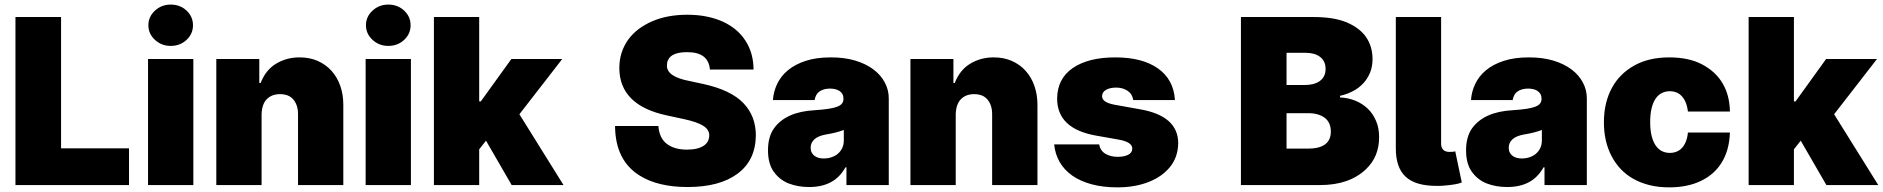

<svg xmlns="http://www.w3.org/2000/svg" viewBox="-20 -801 8149 831"><path d="M538.4 0H46.9V-727.3H244.3V-159.1H538.4Z M816.8 0H620.7V-545.5H816.8ZM718.8 -602.3Q679 -602.3 650.6 -628.6Q622.2 -654.8 622.2 -691.8Q622.2 -728.7 650.6 -755Q679 -781.2 718.8 -781.2Q759.6 -781.2 787.6 -755Q815.3 -728.7 815.3 -691.8Q815.3 -654.5 787.6 -628.6Q759.6 -602.3 718.8 -602.3Z M1465.9 0H1269.9V-306.8Q1269.9 -345.5 1250.4 -369.3Q1231.2 -393.5 1191.8 -393.5Q1156.2 -393.5 1134.9 -372Q1113.6 -350.5 1112.2 -306.8V0H916.2V-545.5H1102.3V-441.8H1108Q1130 -498.2 1174.7 -525.2Q1220.2 -552.6 1275.6 -552.6Q1319.6 -552.9 1354.8 -537.5Q1389.9 -522 1414.8 -494.5Q1439.6 -467 1452.8 -429.3Q1465.9 -391.7 1465.9 -348Z M1758.5 0H1562.5V-545.5H1758.5ZM1660.5 -602.3Q1620.7 -602.3 1592.3 -628.6Q1563.9 -654.8 1563.9 -691.8Q1563.9 -728.7 1592.3 -755Q1620.7 -781.2 1660.5 -781.2Q1701.3 -781.2 1729.4 -755Q1757.1 -728.7 1757.1 -691.8Q1757.1 -654.5 1729.4 -628.6Q1701.3 -602.3 1660.5 -602.3Z M2419 0H2194.6L2083.5 -192.1L2054 -154.8V0H1858V-727.3H2054V-362.2H2061.1L2193.2 -545.5H2413.4L2228 -306.5Z M2956 8.5Q2828.5 8.5 2749.6 -40.5Q2643.1 -105.8 2642 -255.7H2829.5Q2833.5 -203.1 2866.1 -178.3Q2898.8 -153.4 2953.1 -153.4Q2978 -153.4 2996.3 -158Q3014.6 -162.6 3026.5 -170.8Q3038.4 -179 3044 -190.3Q3049.7 -201.7 3049.7 -215.6Q3049.7 -240.1 3023.6 -256.6Q2997.5 -273.1 2940.3 -285.5L2867.9 -301.1Q2661.6 -344.5 2660.5 -505.7Q2660.5 -542.3 2670.6 -573.3Q2680.8 -604.4 2699.4 -630Q2718 -655.5 2744.1 -675.1Q2770.2 -694.6 2801.8 -708.5Q2868.3 -737.2 2954.5 -737.2Q3000.4 -737.2 3039.4 -729.2Q3078.5 -721.2 3110.1 -706.5Q3141.7 -691.8 3165.8 -671.2Q3190 -650.6 3206.3 -625Q3241.1 -571.7 3241.5 -500H3052.6Q3046.5 -575.3 2954.5 -575.3Q2886 -575.3 2871.1 -540.5Q2866.5 -530.9 2866.5 -516.3Q2866.5 -468.8 2964.5 -450.3L3024.1 -437.5Q3143.5 -411.2 3197.4 -354.8Q3251.4 -298.7 3251.4 -214.5Q3250 -106.5 3171.9 -49Q3094.1 8.5 2956 8.5Z M3481.5 8.5Q3433.9 8.5 3393.1 -7.1Q3353 -23.1 3327.8 -59.3Q3304 -93.8 3304 -150.6Q3304 -209.2 3330.3 -246.1Q3381.7 -316.8 3504.3 -323.9Q3540.5 -326.3 3564.8 -329.9Q3589.1 -333.5 3603.9 -339.3Q3618.6 -345.2 3624.6 -353.5Q3630.7 -361.9 3630.7 -373.6Q3630.7 -385.3 3626.1 -393.6Q3621.4 -402 3613.5 -407.3Q3605.5 -412.6 3594.8 -415.1Q3584.2 -417.6 3572.4 -417.6Q3546.5 -417.6 3528.4 -406.2Q3510.3 -394.9 3505.7 -367.9H3325.3Q3327.8 -404.5 3343.8 -438Q3359.7 -471.6 3390.3 -497Q3420.8 -522.4 3466.8 -537.5Q3512.8 -552.6 3575.3 -552.6Q3633.9 -552.9 3680.6 -539.1Q3727.3 -525.2 3759.8 -500.9Q3792.3 -476.6 3809.7 -443.7Q3827.1 -410.9 3826.7 -373.6V0H3643.5V-76.7H3639.2Q3614.7 -33 3575.8 -12.3Q3536.9 8.5 3481.5 8.5ZM3545.5 -115.1Q3562.5 -115.1 3578.3 -120.2Q3594.1 -125.4 3606 -135.3Q3617.9 -145.2 3625 -159.8Q3632.1 -174.4 3632.1 -193.2V-238.6Q3600.5 -226.2 3554 -218.8Q3519.5 -212.4 3504.1 -197.4Q3488.6 -182.5 3488.6 -161.9Q3488.6 -149.5 3493.3 -140.6Q3497.9 -131.7 3505.7 -126.1Q3513.5 -120.4 3523.8 -117.7Q3534.1 -115.1 3545.5 -115.1Z M4470.2 0H4274.1V-306.8Q4274.1 -345.5 4254.6 -369.3Q4235.4 -393.5 4196 -393.5Q4160.5 -393.5 4139.2 -372Q4117.9 -350.5 4116.5 -306.8V0H3920.5V-545.5H4106.5V-441.8H4112.2Q4134.2 -498.2 4179 -525.2Q4224.4 -552.6 4279.8 -552.6Q4323.9 -552.9 4359 -537.5Q4394.2 -522 4419 -494.5Q4443.9 -467 4457 -429.3Q4470.2 -391.7 4470.2 -348Z M4816.8 9.9Q4753.2 9.9 4704 -3.6Q4654.8 -17 4620.2 -41.5Q4585.6 -66.1 4566.1 -100.3Q4546.5 -134.6 4542.6 -176.1H4737.2Q4742.2 -148.8 4764.2 -135.5Q4786.2 -122.2 4818.2 -122.2Q4844.8 -122.2 4862.6 -131Q4880.7 -139.9 4880.7 -158Q4880.7 -187.1 4818.2 -197.4L4721.6 -214.5Q4555.4 -244.7 4555.4 -374.3Q4556.1 -460.2 4622.9 -506.4Q4690.3 -552.6 4806.8 -552.6Q4925.1 -552.6 4992.5 -504.3Q5060 -456.3 5065.3 -367.9H4884.9Q4881 -394.2 4860.4 -408Q4839.5 -421.9 4811.1 -421.9Q4798.3 -421.9 4787.1 -419.6Q4775.9 -417.3 4767.6 -412.5Q4759.2 -407.7 4754.6 -400.7Q4750 -393.8 4750 -384.2Q4750 -358 4802.6 -348L4913.4 -328.1Q5079.5 -299.7 5079.5 -180.4Q5078.1 -119.7 5043 -77.1Q5007.8 -35.2 4951.7 -13.5Q4892.4 9.9 4816.8 9.9Z M5693.2 0H5350.9V-727.3H5666.2Q5752.5 -727.3 5807.9 -704.5Q5865.8 -680 5893.1 -639.6Q5920.5 -599.1 5920.5 -545.5Q5920.5 -512.4 5909.4 -485.8Q5898.4 -459.2 5879.3 -439.1Q5860.1 -419 5834.5 -405.9Q5808.9 -392.8 5779.8 -386.4V-379.3Q5814.6 -377.8 5845.5 -365.4Q5876.4 -353 5899.5 -331Q5922.6 -308.9 5935.9 -277.3Q5949.2 -245.7 5948.9 -206Q5948.9 -123.2 5892.4 -68.9Q5820.3 0 5693.2 0ZM5640.6 -157.7Q5739.3 -157.7 5740.1 -230.8Q5740.1 -271.3 5713.4 -291.2Q5686.4 -311.1 5643.5 -311.1H5548.3V-157.7ZM5629.3 -433.2Q5646.7 -433.2 5662.6 -437.1Q5678.6 -441.1 5690.9 -449.4Q5703.1 -457.7 5710.2 -470.9Q5717.3 -484 5717.3 -502.8Q5717.3 -520.6 5710.8 -533.7Q5704.2 -546.9 5692.6 -555.4Q5681.1 -563.9 5665.5 -568.2Q5649.9 -572.4 5632.1 -572.4H5548.3V-433.2Z M6198.9 3.6Q6152.7 3.6 6119.1 -6.2Q6085.6 -16 6063.9 -36Q6042.3 -56.1 6031.8 -86.8Q6021.3 -117.5 6021.3 -159.1V-727.3H6217.3V-177.6Q6218.8 -143.5 6254.3 -143.5Q6272.7 -143.5 6278.4 -146.3L6306.8 -11.4Q6287.6 -2.1 6225.9 2.8Q6218.8 3.2 6212 3.4Q6205.3 3.6 6198.9 3.6Z M6502.8 8.5Q6455.3 8.5 6414.4 -7.1Q6374.3 -23.1 6349.1 -59.3Q6325.3 -93.8 6325.3 -150.6Q6325.3 -209.2 6351.6 -246.1Q6403.1 -316.8 6525.6 -323.9Q6561.8 -326.3 6586.1 -329.9Q6610.4 -333.5 6625.2 -339.3Q6639.9 -345.2 6646 -353.5Q6652 -361.9 6652 -373.6Q6652 -385.3 6647.4 -393.6Q6642.8 -402 6634.8 -407.3Q6626.8 -412.6 6616.1 -415.1Q6605.5 -417.6 6593.7 -417.6Q6567.8 -417.6 6549.7 -406.2Q6531.6 -394.9 6527 -367.9H6346.6Q6349.1 -404.5 6365.1 -438Q6381 -471.6 6411.6 -497Q6442.1 -522.4 6488.1 -537.5Q6534.1 -552.6 6596.6 -552.6Q6655.2 -552.9 6701.9 -539.1Q6748.6 -525.2 6781.1 -500.9Q6813.6 -476.6 6831 -443.7Q6848.4 -410.9 6848 -373.6V0H6664.8V-76.7H6660.5Q6636 -33 6597.1 -12.3Q6558.2 8.5 6502.8 8.5ZM6566.8 -115.1Q6583.8 -115.1 6599.6 -120.2Q6615.4 -125.4 6627.3 -135.3Q6639.2 -145.2 6646.3 -159.8Q6653.4 -174.4 6653.4 -193.2V-238.6Q6621.8 -226.2 6575.3 -218.8Q6540.8 -212.4 6525.4 -197.4Q6509.9 -182.5 6509.9 -161.9Q6509.9 -149.5 6514.6 -140.6Q6519.2 -131.7 6527 -126.1Q6534.8 -120.4 6545.1 -117.7Q6555.4 -115.1 6566.8 -115.1Z M7204.5 9.9Q7158.4 9.9 7119.7 0.4Q7081 -9.2 7049.7 -26.8Q7018.5 -44.4 6995 -69.1Q6971.6 -93.8 6955.6 -124.3Q6921.9 -187.9 6921.9 -271.3Q6921.9 -315.3 6930.9 -353Q6940 -390.6 6956.9 -421.3Q6973.7 -452.1 6997.9 -476Q7022 -500 7052.6 -517Q7115.8 -552.6 7204.5 -552.6Q7288.7 -552.6 7346.2 -522.7Q7406.6 -490.8 7436.4 -438.9Q7466.3 -387.1 7467.3 -318.2H7285.5Q7282.7 -341.3 7275.7 -358Q7268.8 -374.6 7258.5 -385.3Q7248.2 -396 7235.3 -401.1Q7222.3 -406.2 7207.4 -406.2Q7188.6 -406.2 7172.8 -398.4Q7157 -390.6 7145.8 -374.3Q7134.6 -358 7128.4 -332.7Q7122.2 -307.5 7122.2 -272.7Q7122.2 -237.6 7128.6 -212.4Q7134.9 -187.1 7146.3 -170.8Q7157.7 -154.5 7173.3 -146.8Q7188.9 -139.2 7207.4 -139.2Q7222.7 -139.2 7236.2 -144.5Q7249.6 -149.9 7259.8 -160.7Q7269.9 -171.5 7276.6 -188.2Q7283.4 -204.9 7285.5 -227.3H7467.3Q7465.9 -188.2 7456.9 -155.9Q7447.8 -123.6 7431.8 -97.7Q7415.8 -71.7 7393.8 -52.2Q7371.8 -32.7 7344.1 -19.2Q7285.9 9.9 7204.5 9.9Z M8109.4 0H7884.9L7773.8 -192.1L7744.3 -154.8V0H7548.3V-727.3H7744.3V-362.2H7751.4L7883.5 -545.5H8103.7L7918.3 -306.5Z"/></svg>

Font: Linik Sans Black
Style: Regular
Weight: 900
Designer: Fonts by Rasmus Andersson / Changes by Cristiano Sobral with parts from Marc Monis
Foundry: rsms
Version: Version 3.020; ttfautohint (v1.6)